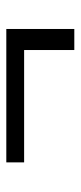

<svg xmlns="http://www.w3.org/2000/svg" viewBox="152 -586 250 593"><g transform="rotate(-90 276.5 -289.0)"><path d="M484 -394H72V-339H419V-184H484Z"/></g></svg>

Font: Wafeq Medium
Style: Regular
Weight: 500
Designer: Rasmus Andersson & Azza Alameddine
Foundry: Google & TypeTogether
Version: Version 3.000;January 28, 2025;FontCreator 15.0.0.3014 64-bi